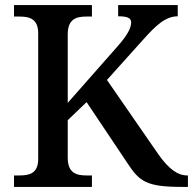

<svg xmlns="http://www.w3.org/2000/svg" viewBox="-20 -734 758 754"><path d="M35 0H341V-45H320C280 -45 246 -54 246 -115V-262L320 -333L482 -91C528 -21 556 0 695 0H718V-45H716C677 -45 643 -71 604 -125L400 -420L542 -578C592 -634 630 -670 678 -670V-714H444V-670C479 -670 495 -664 495 -646C495 -625 482 -597 439 -549L246 -330V-599C246 -660 280 -669 320 -669H341V-714H35V-669H56C96 -669 130 -660 130 -603V-110C130 -53 96 -45 56 -45H35Z"/></svg>

Font: Noto Serif Tamil Medium
Style: Italic
Weight: 500
Italic angle: -12°
Designer: Indian Type Foundry, Tom Grace, and the Monotype Design Team
Foundry: Monotype Imaging Inc.
Version: Version 2.003